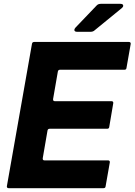

<svg xmlns="http://www.w3.org/2000/svg" viewBox="-20 -982 702 1002"><path d="M531 -9Q530 0 520 0H25Q20 0 17.5 -3Q15 -6 16 -11L147 -754Q149 -763 158 -763H653Q658 -763 660.5 -760Q663 -757 662 -752L640 -627Q639 -618 629 -618H293Q284 -618 282 -609L257 -465V-463Q257 -454 266 -454H562Q567 -454 569.5 -451Q572 -448 571 -443L550 -319Q549 -310 539 -310H239Q230 -310 228 -301L203 -156V-154Q203 -145 212 -145H544Q549 -145 551.5 -142Q554 -139 553 -134ZM383 -816Q368 -816 368 -826Q368 -831 374 -838L484 -953Q492 -962 506 -962H608Q623 -962 623 -952Q623 -946 616 -940L474 -824Q466 -816 452 -816Z"/></svg>

Font: Open Sauce Two ExtraBold Italic
Style: Regular
Weight: 800
Italic angle: -10°
Designer: Alfredo Marco Pradil
Foundry: Creative Sauce Fz LLC
Version: Version 1.477